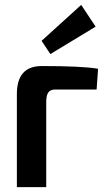

<svg xmlns="http://www.w3.org/2000/svg" viewBox="-20 -765 432 785"><path d="M371 -656 186 -544 150 -598 312 -745ZM151 -495Q314 -495 381 -484L375 -399H205Q186 -399 177.5 -387Q169 -375 169 -348V0H49V-381Q49 -495 151 -495Z"/></svg>

Font: Exo 2 Semi Bold Condensed
Style: Regular
Weight: 600
Width: 3
Designer: Natanael Gama
Version: Version 1.001;PS 001.001;hotconv 1.0.70;makeotf.lib2.5.58329